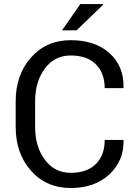

<svg xmlns="http://www.w3.org/2000/svg" viewBox="-20 -920 673 950"><path d="M590.3 -227.5 591.3 -224.6Q593.3 -124.5 521 -57.1Q448.7 10.3 330.1 10.3Q209.5 10.3 133.5 -75.2Q57.6 -160.6 57.6 -292V-418.5Q57.6 -549.8 133.5 -635.5Q209.5 -721.2 330.1 -721.2Q450.7 -721.2 522 -657Q593.3 -592.8 591.3 -486.8L590.3 -483.9H498Q498 -558.6 454.1 -602.1Q410.2 -645.5 330.1 -645.5Q249.5 -645.5 201.7 -580.6Q153.8 -515.6 153.8 -419.4V-292Q153.8 -194.8 201.7 -129.9Q249.5 -64.9 330.1 -64.9Q410.2 -64.9 454.1 -108.2Q498 -151.4 498 -227.5ZM377.4 -899.9H489.7L490.7 -897L358.9 -770H287.1Z"/></svg>

Font: GeogebraSans
Style: Regular
Weight: 400
Designer: Google
Version: Version 1.100140; 2013